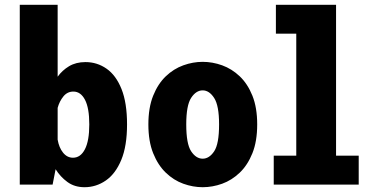

<svg xmlns="http://www.w3.org/2000/svg" viewBox="-20 -770 1540 801"><path d="M62.5 0V-750H220.5V-450Q239.5 -476.5 268.2 -493.8Q297 -511 336.5 -511Q385 -511 424.5 -483.5Q464 -456 487 -398.5Q510 -341 510 -251Q510 -161 486 -103Q462 -45 421.5 -17Q381 11 332.5 11Q291 11 261.2 -10.8Q231.5 -32.5 212 -64L199.5 0ZM286 -388Q261 -388 244.5 -367.8Q228 -347.5 220.5 -320V-187.5Q226 -154.5 243 -133.2Q260 -112 284.5 -112Q316 -112 334.2 -147.2Q352.5 -182.5 352.5 -251Q352.5 -319.5 334.5 -353.8Q316.5 -388 286 -388Z M825.5 11Q785 11 744.8 -3.5Q704.5 -18 671.8 -49.5Q639 -81 619 -130.8Q599 -180.5 599 -251Q599 -321 619 -370.8Q639 -420.5 671.8 -451.8Q704.5 -483 744.8 -497.5Q785 -512 825.5 -512Q866.5 -512 906.8 -497.5Q947 -483 980 -451.8Q1013 -420.5 1033 -370.8Q1053 -321 1053 -251Q1053 -180.5 1033 -130.8Q1013 -81 980 -49.5Q947 -18 906.8 -3.5Q866.5 11 825.5 11ZM825.5 -108Q853 -108 873.5 -138.8Q894 -169.5 894 -251Q894 -329.5 873.5 -361.2Q853 -393 825.5 -393Q798 -393 777.5 -361.8Q757 -330.5 757 -251Q757 -169.5 777.5 -138.8Q798 -108 825.5 -108Z M1122 0V-120.5H1216V-629.5H1131V-750H1382V-120.5H1476.5V0Z"/></svg>

Font: Trispace SemiCondensed
Style: Bold
Weight: 700
Width: 4
Designer: Tyler Finck
Foundry: Etcetera Type Company
Version: Version 1.210; ttfautohint (v1.8.3)